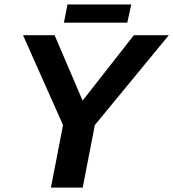

<svg xmlns="http://www.w3.org/2000/svg" viewBox="-20 -847 782 867"><path d="M408.2 -282.2 353.5 0H210L264.6 -282.2L84 -688H226.6L353 -392.6L584.5 -688H742.2ZM572.8 -826.7 554.7 -744.6H268.6L284.7 -826.7Z"/></svg>

Font: Arimo
Style: Bold Italic
Weight: 700
Italic angle: -12°
Designer: Steve Matteson
Foundry: Monotype Imaging Inc.
Version: Version 1.33